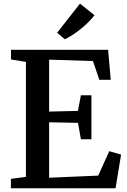

<svg xmlns="http://www.w3.org/2000/svg" viewBox="-20 -1010 680 1030"><path d="M119 -61V-678L39 -691V-743H560L574 -582H513L478.5 -682.5L243.5 -690V-411.5L398 -415L414 -499H470.5V-263H414L398.5 -351L243.5 -354V-56.5L507 -68L566 -199L629.5 -180.5L600 0H38.5V-50.5ZM327.5 -799.5 286.5 -834.5 409 -990.5 487 -928.5Q473.5 -910 454 -891Q434.5 -872 412.5 -854.2Q390.5 -836.5 368.8 -822.5Q347 -808.5 328.5 -799.5Z"/></svg>

Font: Merriweather 28pt SemiBold
Style: Regular
Weight: 600
Version: Version 2.100